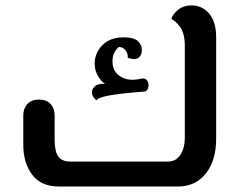

<svg xmlns="http://www.w3.org/2000/svg" viewBox="-20 -680 873 700"><path d="M194.8 0Q129.9 0 97.4 -43Q64.9 -85.9 64.9 -151.9V-259.8Q64.9 -284.2 79.6 -300.5Q94.2 -316.9 122.1 -316.9Q150.4 -316.9 164.8 -300.5Q179.2 -284.2 179.2 -257.8V-169.9Q179.2 -127.9 192.6 -109.4Q206.1 -90.8 237.8 -90.8H591.8Q621.6 -90.8 637.7 -115.7Q653.8 -140.6 653.8 -178.2V-513.2Q653.8 -536.6 648.9 -554.7Q644 -572.8 635 -584Q626 -595.2 619.9 -600.3Q613.8 -605.5 605 -610.8Q607.9 -626 627.9 -643.1Q647.9 -660.2 678.2 -660.2Q717.8 -660.2 742.9 -629.9Q768.1 -599.6 768.1 -543.9V-174.8Q768.1 -95.2 730.5 -47.6Q692.9 0 628.9 0ZM333 -314Q318.4 -323.2 315.7 -338.4Q313 -353.5 325.4 -365Q337.9 -376.5 362.8 -374Q348.1 -383.8 336.7 -403.8Q325.2 -423.8 325.2 -448.2Q325.2 -486.3 353 -515.1Q380.9 -543.9 432.1 -543.9Q465.8 -543.9 481.4 -531.2Q497.1 -518.6 497.1 -497.1Q497.1 -480.5 488 -471.9Q479 -463.4 467.5 -464.6Q456.1 -465.8 445.8 -469.2Q446.8 -484.9 437.7 -496.6Q428.7 -508.3 414.1 -508.8Q405.3 -503.4 397.7 -489.5Q390.1 -475.6 390.1 -457Q390.1 -424.3 411.4 -406.7Q432.6 -389.2 462.9 -389.2Q470.2 -389.2 477.3 -390.1Q484.4 -391.1 491 -392.3Q497.6 -393.6 500 -394Q513.7 -394 518.8 -382.3Q523.9 -370.6 519.8 -358.6Q515.6 -346.7 506.8 -346.2Q335.9 -333.5 333 -314Z"/></svg>

Font: El Messiri SemiBold
Style: Regular
Weight: 600
Designer: Mohamed Gaber
Foundry: Kief Type Foundry
Version: Version 2.007;PS 002.007;hotconv 1.0.88;makeotf.lib2.5.64775